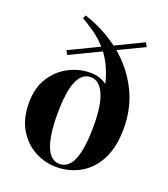

<svg xmlns="http://www.w3.org/2000/svg" viewBox="-138 -836 828 949"><g transform="rotate(20 276.0 -362.0)"><path d="M267 15Q209 15 155.5 -13Q102 -41 67.5 -97.5Q33 -154 33 -238Q33 -316 67 -370Q101 -424 155 -452.5Q209 -481 270 -481Q319 -481 356 -454Q334 -543 290 -601L130 -524L118 -545L274 -620Q249 -649 216 -673.5Q183 -698 141 -722L149 -739Q250 -706 329 -646L474 -716L486 -695L350 -630Q427 -565 472 -476Q517 -387 517 -279Q517 -180 483.5 -115Q450 -50 393 -17.5Q336 15 267 15ZM277 -5Q327 -5 350 -65Q373 -125 373 -241Q373 -349 348 -405Q323 -461 277 -461Q184 -461 184 -232Q184 -121 207.5 -63Q231 -5 277 -5Z"/></g></svg>

Font: DeepMind Serif Display
Style: Regular
Weight: 400
Designer: Frank Grießhammer / Modifications: Colophon Foundry
Foundry: Colophon Foundry
Version: Version 5.003; ttfautohint (v1.8.2)